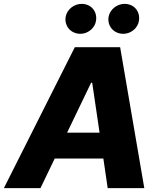

<svg xmlns="http://www.w3.org/2000/svg" viewBox="-42 -971 834 991"><path d="M373.2 -796.5C412.3 -796.5 448.2 -826.3 453.5 -863.6C461.3 -911.6 428.6 -951 379.3 -951C339.8 -951 303.6 -921.9 296.9 -884.2C289.1 -836.6 323.5 -796.5 373.2 -796.5ZM594.8 -796.5C633.9 -796.5 669.7 -826.3 675.1 -863.6C682.9 -911.6 650.2 -951 600.9 -951C561.4 -951 525.2 -921.9 518.5 -884.2C510.7 -836.3 545.1 -796.5 594.8 -796.5ZM513.8 0H702.8L578.1 -727.3H344.1L-22 0H166.9L240.4 -152.7H491.5ZM304.3 -286.2 428.3 -544H433.9L471.9 -286.2Z"/></svg>

Font: TID UI Extra Bold
Style: Italic
Weight: 800
Italic angle: -9.39999°
Designer: The TID Project Authors
Foundry: Bakken & Bæck
Version: Version 1.001;hotconv 1.0.109;makeotfexe 2.5.65596